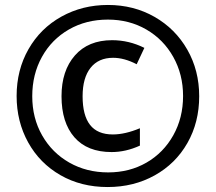

<svg xmlns="http://www.w3.org/2000/svg" viewBox="-20 -744 870 774"><path d="M47 -357Q47 -462 95 -546Q143 -630 227.5 -677Q312 -724 415 -724Q519 -724 603 -676Q687 -628 735 -544Q783 -460 783 -356Q783 -251 735.5 -167.5Q688 -84 603.5 -37Q519 10 414 10Q307 10 223.5 -38Q140 -86 93.5 -170Q47 -254 47 -357ZM718 -357Q718 -444 678.5 -514.5Q639 -585 570 -625Q501 -665 415 -665Q327 -665 257.5 -625Q188 -585 149 -514.5Q110 -444 110 -356Q110 -268 150 -198Q190 -128 259.5 -88.5Q329 -49 416 -49Q502 -49 570.5 -88.5Q639 -128 678.5 -198.5Q718 -269 718 -357ZM228 -356Q228 -459 282 -520.5Q336 -582 432 -582Q500 -582 562 -551L531 -485Q481 -511 436 -511Q377 -511 345 -470.5Q313 -430 313 -356Q313 -279 343 -240.5Q373 -202 435 -202Q484 -202 544 -227V-157Q487 -131 430 -131Q332 -131 280 -190.5Q228 -250 228 -356Z"/></svg>

Font: Noto Sans UI NarrowMedium
Style: Italic
Weight: 500
Width: 4
Italic angle: -12°
Designer: Monotype Design Team
Foundry: Monotype Imaging Inc.
Version: Version 1.001